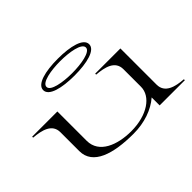

<svg xmlns="http://www.w3.org/2000/svg" viewBox="-140 -1085 1411 1411"><g transform="rotate(-45 565.5 -380.0)"><path d="M564 12C680 12 779 -24 847 -83V0H1109V-10C1025 -16 939 -37 939 -124V-500H677V-490C761 -483 847 -464 847 -376V-194C847 -94 733 -13 565 -13C423 -13 284 -66 284 -195V-500H22V-490C106 -483 192 -463 192 -376V-180C192 -37 355 12 564 12ZM560 -597C691 -597 799 -624 799 -684C799 -745 691 -772 560 -772C429 -772 321 -745 321 -684C321 -624 429 -597 560 -597ZM560 -622C466 -622 355 -640 355 -684C355 -729 466 -747 560 -747C654 -747 765 -729 765 -684C765 -640 654 -622 560 -622Z"/></g></svg>

Font: Sprat Extended
Style: Regular
Weight: 400
Width: 9
Designer: Ethan Nakache
Foundry: Collletttivo
Version: Version 2.000;Glyphs 3.2 (3217)